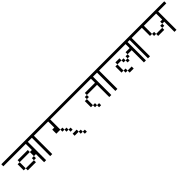

<svg xmlns="http://www.w3.org/2000/svg" viewBox="417 -2365 4166 4166"><g transform="rotate(-45 2500.0 -282.0)"><path d="M1000 -625H750V-62.5H687.5V-312.5H625V-437.5H687.5V-625H0V-687.5H1000ZM250 -437.5H312.5V-250H250ZM312.5 -250H562.5V-187.5H312.5ZM312.5 -500H625V-437.5H312.5ZM562.5 -312.5H625V-250H562.5Z M1000 -625H937.5V-62.5H875V-625H750V-687.5H1000Z M2000 -625H1437.5V-312.5H1312.5V-437.5H1375V-625H1000V-687.5H2000ZM1437.5 -312.5H1500V-250H1437.5ZM1500 -250H1562.5V-187.5H1500ZM1562.5 -187.5H1625V-125H1562.5Z M1687.5 0H1562.5V-62.5H1687.5ZM1687.5 0H1750V62.5H1687.5ZM1750 62.5H1812.5V125H1750Z M3000 -625H2750V-62.5H2687.5V-437.5H2375V-500H2687.5V-625H2000V-687.5H3000ZM2250 -375H2312.5V-187.5H2250ZM2312.5 -187.5H2375V-125H2312.5ZM2312.5 -437.5H2375V-375H2312.5ZM2375 -125H2437.5V-62.5H2375Z M3000 -625H2937.5V-62.5H2875V-625H2750V-687.5H3000Z M4000 -625H3812.5V-62.5H3750V-437.5H3625V-500H3750V-625H3000V-687.5H4000ZM3250 -437.5H3312.5V-250H3250ZM3312.5 -250H3375V-187.5H3312.5ZM3312.5 -500H3437.5V-437.5H3312.5ZM3375 -187.5H3500V-125H3375ZM3437.5 -437.5H3500V-375H3437.5ZM3500 -375H3562.5V-312.5H3500ZM3562.5 -437.5H3625V-375H3562.5Z M4000 -625H3937.5V-62.5H3875V-625H3750V-687.5H4000Z M5000 -625H4750V-62.5H4687.5V-375H4625V-437.5H4687.5V-625H4312.5V-375H4250V-625H4000V-687.5H5000ZM4312.5 -375H4375V-312.5H4312.5ZM4375 -312.5H4562.5V-250H4375ZM4562.5 -375H4625V-312.5H4562.5Z"/></g></svg>

Font: 寒蝉点阵体 16px
Style: Regular
Weight: 400
Designer: Designed by Warren2060
Foundry: ChillType
Version: Version 1.000